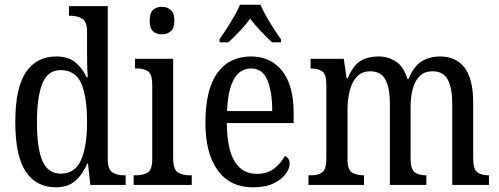

<svg xmlns="http://www.w3.org/2000/svg" viewBox="-20 -786 2121 816"><path d="M218 10Q134 10 89.5 -56.5Q45 -123 45 -267Q45 -412 90 -479Q135 -546 220 -546Q269 -546 299.5 -521.5Q330 -497 348 -458H353Q351 -482 350.5 -510Q350 -538 350 -565V-650Q350 -695 329 -707Q308 -719 280 -719H273V-760H438V-111Q438 -66 457.5 -53.5Q477 -41 506 -41H514V0H364L354 -91H351Q331 -45 300 -17.5Q269 10 218 10ZM238 -48Q299 -48 324.5 -106Q350 -164 350 -267Q350 -374 325.5 -431Q301 -488 237 -488Q183 -488 160 -431Q137 -374 137 -266Q137 -156 160.5 -102Q184 -48 238 -48Z M668 -640Q645 -640 630.5 -653Q616 -666 616 -698Q616 -731 630.5 -744Q645 -757 668 -757Q690 -757 705.5 -744Q721 -731 721 -698Q721 -666 705.5 -653Q690 -640 668 -640ZM548 0V-41H559Q589 -41 608 -53Q627 -65 627 -110V-425Q627 -470 609.5 -482.5Q592 -495 562 -495H554V-536H716V-115Q716 -67 735 -54Q754 -41 785 -41H795V0Z M1055 10Q958 10 905.5 -62Q853 -134 853 -264Q853 -405 903.5 -475.5Q954 -546 1046 -546Q1131 -546 1179.5 -484.5Q1228 -423 1228 -305V-263H944Q945 -152 977.5 -99.5Q1010 -47 1072 -47Q1116 -47 1145.5 -70Q1175 -93 1191 -124Q1199 -120 1205 -112Q1211 -104 1211 -90Q1211 -70 1194 -46.5Q1177 -23 1142.5 -6.5Q1108 10 1055 10ZM1137 -314Q1137 -395 1116.5 -445Q1096 -495 1047 -495Q999 -495 973.5 -448Q948 -401 945 -314ZM913 -619Q926 -638 943 -664Q960 -690 975.5 -717Q991 -744 1000 -766H1087Q1096 -744 1111.5 -717Q1127 -690 1143.5 -664Q1160 -638 1174 -619V-606H1136Q1113 -628 1088 -654Q1063 -680 1043 -707Q1024 -680 999 -654Q974 -628 951 -606H913Z M1291 0V-41H1304Q1332 -41 1349.5 -53.5Q1367 -66 1367 -113V-426Q1367 -471 1349 -483Q1331 -495 1302 -495H1300V-536H1441L1453 -454H1458Q1480 -507 1511.5 -526.5Q1543 -546 1588 -546Q1629 -546 1662 -525Q1695 -504 1712 -450H1716Q1739 -506 1773 -526Q1807 -546 1851 -546Q1917 -546 1954 -499Q1991 -452 1991 -349V-113Q1991 -66 2009 -53.5Q2027 -41 2056 -41H2058V0H1902V-346Q1902 -412 1883 -447.5Q1864 -483 1819 -483Q1784 -483 1763.5 -462.5Q1743 -442 1734 -408Q1725 -374 1725 -334V-113Q1725 -66 1743 -53.5Q1761 -41 1789 -41H1792V0H1637V-346Q1637 -412 1618 -447.5Q1599 -483 1554 -483Q1518 -483 1497 -460.5Q1476 -438 1466.5 -401Q1457 -364 1457 -321V-108Q1457 -64 1476.5 -52.5Q1496 -41 1525 -41H1527V0Z"/></svg>

Font: Noto Serif Georgian Condensed
Style: Regular
Weight: 400
Width: 3
Designer: Monotype Design Team, Akaki Razmadze
Foundry: Google LLC
Version: Version 2.003; ttfautohint (v1.8.4.7-5d5b)